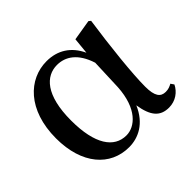

<svg xmlns="http://www.w3.org/2000/svg" viewBox="-134 -713 898 898"><g transform="rotate(-45 315.5 -263.5)"><path d="M256 15C318 15 382 -16 418 -100C431 -17 462 16 519 16C563 16 597 -10 613 -43L602 -59C589 -52 578 -47 560 -47C527 -47 509 -69 509 -132C509 -218 527 -385 548 -529L538 -537L435 -520L427 -439C395 -508 339 -543 267 -543C149 -543 43 -444 43 -256C43 -85 132 15 256 15ZM423 -377 417 -221C409 -87 343 -33 286 -33C205 -33 152 -108 152 -265C152 -434 216 -496 289 -496C344 -496 395 -464 423 -377Z"/></g></svg>

Font: Noto Serif HK SemiBold
Style: Regular
Weight: 600
Designer: Ryoko NISHIZUKA 西塚涼子 (kana & ideographs); Frank Grießhammer (Latin, Greek & Cyrillic); Wenlong ZHANG 张文龙 (bopomofo); San
Foundry: Adobe
Version: Version 2.001;hotconv 1.1.0;makeotfexe 2.6.0